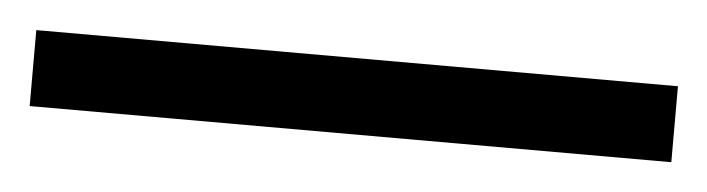

<svg xmlns="http://www.w3.org/2000/svg" viewBox="-23 20 512 139"><g transform="rotate(5 233.0 89.5)"><path d="M0 117.2V62H466.3V117.2Z"/></g></svg>

Font: Harmattan
Style: Regular
Weight: 400
Designer: George W. Nuss III and SIL International
Foundry: SIL International
Version: Version 4.000